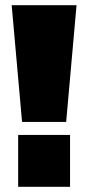

<svg xmlns="http://www.w3.org/2000/svg" viewBox="-20 -720 340 740"><path d="M50 0V-200H250V0ZM65 -250 25 -700H275L235 -250Z"/></svg>

Font: Tektur SemiCondensed Black
Style: Regular
Weight: 900
Width: 4
Designer: Adam Jagosz
Foundry: Adam Jagosz
Version: Version 1.005;gftools[0.9.30]